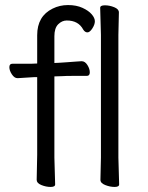

<svg xmlns="http://www.w3.org/2000/svg" viewBox="-20 -728 584 759"><path d="M377 -17 379 -105V-590L376 -697Q376 -707 394.5 -707Q413 -707 431.5 -699.5Q450 -692 450 -679L448 -590V-105L451 1Q451 11 433 11Q415 11 396 3.5Q377 -4 377 -17ZM125 -17 127 -116V-423H114L50 -419H49Q37 -419 27 -434Q17 -449 17 -462.5Q17 -476 29 -476H103L127 -477V-589Q127 -664 188 -694Q216 -708 249 -708Q282 -708 306 -697Q330 -686 342.5 -671.5Q355 -657 355 -644Q355 -631 345 -615.5Q335 -600 325.5 -600Q316 -600 309 -611Q290 -647 244 -647Q225 -647 210 -632Q195 -617 195 -585V-479L216 -480Q228 -481 245.5 -482Q263 -483 279 -484.5Q295 -486 302 -486H303Q316 -486 325.5 -471Q335 -456 335 -442Q335 -428 323 -428H266Q240 -428 227 -427L195 -426V-105L198 1Q198 11 180 11Q162 11 143.5 3.5Q125 -4 125 -17Z"/></svg>

Font: ToneOZ-Pinyin-WenKai-Regular
Style: Regular
Weight: 400
Designer: Fontworks Inc.
Foundry: ToneOZ
Version: Version 0.240331